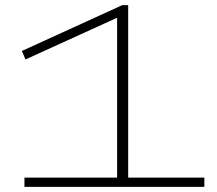

<svg xmlns="http://www.w3.org/2000/svg" viewBox="-20 -726 844 746"><path d="M75 0V-36H435V-657L79 -495L65 -528L455 -706H478V-36H774V0Z"/></svg>

Font: Georama Extended ExtraLight
Style: Regular
Weight: 200
Width: 7
Designer: Jean-Baptiste Levee
Foundry: Production Type
Version: Version 1.000